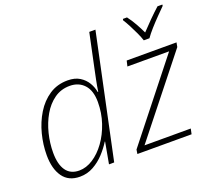

<svg xmlns="http://www.w3.org/2000/svg" viewBox="-129 -933 1232 1112"><g transform="rotate(-20 487.5 -377.0)"><path d="M185 10Q115 10 80 -39.5Q45 -89 45 -173Q45 -237 61.5 -301.5Q78 -366 111 -420Q144 -474 193 -506.5Q242 -539 306 -539Q351 -539 380.5 -520.5Q410 -502 426.5 -474Q443 -446 448 -416H451Q456 -450 463 -484.5Q470 -519 477 -552L521 -760H559L398 0H366L390 -132H388Q367 -98 337 -65.5Q307 -33 268.5 -11.5Q230 10 185 10ZM193 -25Q236 -25 278 -52Q320 -79 354 -126Q388 -173 408.5 -233.5Q429 -294 429 -362Q429 -432 395.5 -468.5Q362 -505 307 -505Q253 -505 211.5 -475.5Q170 -446 142 -397.5Q114 -349 99.5 -290.5Q85 -232 85 -173Q85 -102 112 -63.5Q139 -25 193 -25ZM541 0 545 -26 917 -496H660L668 -530H975L970 -503L597 -33H882L875 0ZM801 -606Q794 -628 781.5 -655Q769 -682 755 -709Q741 -736 728 -756L730 -764H755Q775 -738 793 -706Q811 -674 824 -646Q850 -674 882 -706Q914 -738 943 -764H973L972 -756Q952 -736 926 -709.5Q900 -683 875.5 -655.5Q851 -628 836 -606Z"/></g></svg>

Font: Noto Sans Disp ExtLt
Style: Italic
Weight: 200
Italic angle: -12°
Designer: Monotype Design Team
Foundry: Monotype Imaging Inc.
Version: Version 2.000;GOOG;noto-source:20170915:90ef993387c0